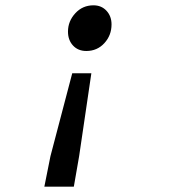

<svg xmlns="http://www.w3.org/2000/svg" viewBox="-20 -522 640 723"><path d="M324 -246 278 66 258 181H147L170 66L252 -246ZM332 -502Q362 -502 381 -481.5Q400 -461 400 -430Q400 -389 373 -359.5Q346 -330 305 -330Q274 -330 255 -350.5Q236 -371 236 -403Q236 -442 263.5 -472Q291 -502 332 -502Z"/></svg>

Font: Source Code Pro ExtraLight SemiBold
Style: Italic
Weight: 600
Italic angle: -11°
Monospace: yes
Version: Version 1.016;hotconv 1.0.116;makeotfexe 2.5.65601